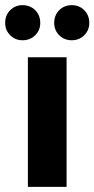

<svg xmlns="http://www.w3.org/2000/svg" viewBox="-43 -724 366 744"><path d="M65 0V-502H215V0ZM44 -568Q16 -568 -3.5 -587.5Q-23 -607 -23 -635Q-23 -665 -3.5 -684.5Q16 -704 44 -704Q74 -704 93.5 -684.5Q113 -665 113 -635Q113 -607 93.5 -587.5Q74 -568 44 -568ZM235 -568Q206 -568 186.5 -587.5Q167 -607 167 -635Q167 -665 186.5 -684.5Q206 -704 235 -704Q264 -704 283.5 -684.5Q303 -665 303 -635Q303 -607 283.5 -587.5Q264 -568 235 -568Z"/></svg>

Font: DM Sans 16pt Black
Style: Regular
Weight: 900
Version: Version 4.004;gftools[0.9.30]